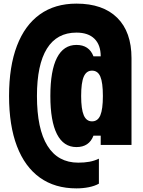

<svg xmlns="http://www.w3.org/2000/svg" viewBox="-20 -840 790 1060"><path d="M402 200Q283 200 200 140.5Q117 81 73.5 -33Q30 -147 30 -310Q30 -473 73.5 -587Q117 -701 200 -760.5Q283 -820 402 -820Q548 -820 627 -742Q706 -664 706 -519V-40H536V-91H496Q472 -28 402 -28Q331 -28 294.5 -99.5Q258 -171 258 -310Q258 -450 294.5 -521Q331 -592 402 -592Q472 -592 496 -529H536Q536 -592 501.5 -626Q467 -660 402 -660Q294 -660 239 -571.5Q184 -483 184 -310Q184 -128 242 -35Q300 58 412 58Q446 58 473.5 53Q501 48 526 36V174Q503 187 470.5 193.5Q438 200 402 200ZM488 -170Q520 -170 534 -203.5Q548 -237 548 -310Q548 -384 534 -417Q520 -450 488 -450Q457 -450 442.5 -417Q428 -384 428 -310Q428 -237 442.5 -203.5Q457 -170 488 -170Z"/></svg>

Font: Martian Mono SemiExpanded ExtraBold
Style: Regular
Weight: 800
Width: 6
Designer: Roman Shamin
Foundry: Evil Martians
Version: Version 1.000